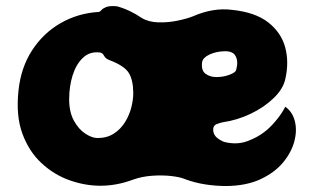

<svg xmlns="http://www.w3.org/2000/svg" viewBox="-20 -608 1052 644"><path d="M937 -250Q961 -233 969 -201.5Q977 -170 967 -133Q957 -96 929 -62.5Q901 -29 854 -7Q807 15 740 16Q704 16 668.5 10.5Q633 5 601 -7Q585 -14 555 -17.5Q525 -21 490 -18.5Q455 -16 425 -5Q371 15 317 15Q265 15 213 -3.5Q161 -22 119 -61Q77 -100 55 -160Q33 -220 42 -304Q50 -381 87.5 -439Q125 -497 183.5 -530.5Q242 -564 312 -568Q316 -569 320.5 -574.5Q325 -580 336.5 -584.5Q348 -589 372 -587Q394 -581 415 -571Q436 -561 455 -548Q478 -534 511 -533Q544 -532 577 -539Q610 -546 629 -554Q661 -568 693.5 -573.5Q726 -579 758 -575Q836 -567 879.5 -533Q923 -499 936.5 -449.5Q950 -400 937 -343Q930 -310 898 -279Q866 -248 821 -226.5Q776 -205 728 -198Q721 -197 707.5 -192Q694 -187 695 -170Q697 -153 711.5 -143Q726 -133 736 -131Q776 -122 809.5 -134.5Q843 -147 865 -164Q884 -178 904 -201.5Q924 -225 937 -250ZM730 -436Q704 -435 682.5 -425Q661 -415 658 -400Q654 -372 669.5 -360.5Q685 -349 708 -349.5Q731 -350 750.5 -357.5Q770 -365 772 -373Q780 -401 770.5 -419.5Q761 -438 730 -436ZM307 -145Q339 -145 362 -160Q385 -175 399.5 -198.5Q414 -222 420.5 -248Q427 -274 427 -295Q427 -338 412.5 -362.5Q398 -387 348 -406Q334 -411 329 -421Q324 -431 315 -432Q281 -436 258 -414Q235 -392 223.5 -355Q212 -318 212 -275Q212 -232 228 -203Q244 -174 266.5 -159.5Q289 -145 307 -145Z"/></svg>

Font: Potta One
Style: Regular
Weight: 400
Designer: 108,108go
Foundry: Font Zone 108
Version: Version 1.000